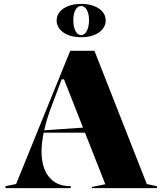

<svg xmlns="http://www.w3.org/2000/svg" viewBox="-20 -970 837 990"><path d="M8 0V-10L63 -21L342 -708H467L737 -21L789 -10V0H453V-6L523 -20L310 -561H298L251 -436Q223 -365 208.5 -301Q194 -237 194 -188Q194 -138 209.5 -97.5Q225 -57 258.5 -33.5Q292 -10 345 -10V0ZM177 -286V-296L424 -313V-286ZM399 -950Q436 -950 464.5 -939Q493 -928 509 -909Q525 -890 525 -864Q525 -840 509 -820Q493 -800 464.5 -789Q436 -778 399 -778Q361 -778 332.5 -789Q304 -800 288 -820Q272 -840 272 -864Q272 -890 288 -909Q304 -928 332.5 -939Q361 -950 399 -950ZM399 -939Q380 -939 369 -919Q358 -899 358 -866Q358 -832 369 -810.5Q380 -789 399 -789Q416 -789 427.5 -810.5Q439 -832 439 -866Q439 -899 427.5 -919Q416 -939 399 -939Z"/></svg>

Font: Kalnia Thin SemiBold
Style: Regular
Weight: 600
Version: Version 1.105